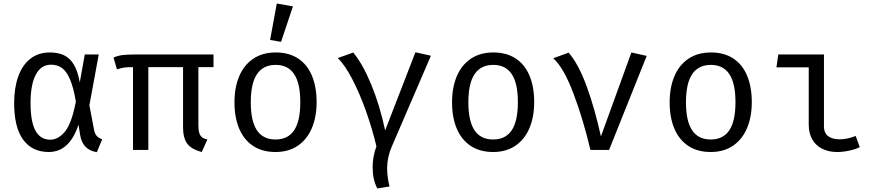

<svg xmlns="http://www.w3.org/2000/svg" viewBox="-20 -848 4963 1086"><path d="M431.3 -382.1 459.5 -540H538.5L485.6 -252.3L512.3 -112.3Q516.4 -91.3 526.9 -79.5Q537.4 -67.7 557.9 -60L527.7 12.8Q446.7 0 433.3 -84.6L424.1 -142.6Q372.8 11.8 255.9 11.8Q162.1 11.8 111 -57.9Q60 -127.7 60 -265.1Q60 -349.7 82.8 -414.4Q105.6 -479 151 -515.1Q196.4 -551.3 261.5 -551.3Q308.7 -551.3 342.3 -535.4Q375.9 -519.5 397.9 -482.3Q420 -445.1 431.3 -382.1ZM152.8 -265.1Q152.8 -159.5 180.8 -108.7Q208.7 -57.9 264.1 -57.9Q309.7 -57.9 347.7 -104.1Q385.6 -150.3 409.2 -273.8Q395.4 -354.4 375.6 -400Q355.9 -445.6 330 -463.8Q304.1 -482.1 268.2 -482.1Q212.8 -482.1 182.8 -426.2Q152.8 -370.3 152.8 -265.1Z M1187.7 -468.2H1102.1V-140Q1102.1 -112.8 1106.9 -96.7Q1111.8 -80.5 1122.6 -71.8Q1133.3 -63.1 1152.8 -59L1121.5 11.8Q1082.1 1.5 1059 -15.6Q1035.9 -32.8 1025.6 -60.3Q1015.4 -87.7 1015.4 -129.7V-468.2H819V0H732.3V-468.2Q697.4 -468.2 682.1 -465.9Q666.7 -463.6 641.5 -455.9L622.1 -522.1Q643.6 -532.3 670 -536.2Q696.4 -540 755.4 -540H1187.7Z M1770.8 -270.3Q1770.8 -186.7 1743.8 -123.1Q1716.9 -59.5 1664.6 -23.8Q1612.3 11.8 1538.5 11.8Q1463.6 11.8 1411.5 -22.8Q1359.5 -57.4 1332.8 -120.5Q1306.2 -183.6 1306.2 -269.2Q1306.2 -353.3 1333.1 -416.9Q1360 -480.5 1412.6 -515.9Q1465.1 -551.3 1539.5 -551.3Q1614.4 -551.3 1666.2 -517.2Q1717.9 -483.1 1744.4 -419.7Q1770.8 -356.4 1770.8 -270.3ZM1398.5 -269.2Q1398.5 -163.1 1433.3 -111Q1468.2 -59 1538.5 -59Q1608.7 -59 1643.6 -111Q1678.5 -163.1 1678.5 -270.3Q1678.5 -376.9 1643.6 -429Q1608.7 -481 1539.5 -481Q1469.2 -481 1433.8 -429Q1398.5 -376.9 1398.5 -269.2ZM1507.7 -622.1 1545.6 -828.2 1636.9 -811.8 1569.7 -611.3Z M2329.7 -552.3 2417.4 -532.8 2195.4 -17.4Q2169.7 42.6 2169.7 103.6Q2169.7 151.3 2183.1 206.7L2113.8 217.9Q2087.7 166.7 2087.7 97.9Q2087.7 36.4 2109.2 -20Q2086.2 -117.9 2050.3 -219Q2014.4 -320 1972.3 -400.8Q1930.3 -481.5 1890.3 -519.5L1977.9 -550.8Q2030.8 -488.2 2079.5 -370.5Q2128.2 -252.8 2158.5 -110.3Z M3001.5 -270.3Q3001.5 -186.7 2974.6 -123.1Q2947.7 -59.5 2895.4 -23.8Q2843.1 11.8 2769.2 11.8Q2694.4 11.8 2642.3 -22.8Q2590.3 -57.4 2563.6 -120.5Q2536.9 -183.6 2536.9 -269.2Q2536.9 -353.3 2563.8 -416.9Q2590.8 -480.5 2643.3 -515.9Q2695.9 -551.3 2770.3 -551.3Q2845.1 -551.3 2896.9 -517.2Q2948.7 -483.1 2975.1 -419.7Q3001.5 -356.4 3001.5 -270.3ZM2629.2 -269.2Q2629.2 -163.1 2664.1 -111Q2699 -59 2769.2 -59Q2839.5 -59 2874.4 -111Q2909.2 -163.1 2909.2 -270.3Q2909.2 -376.9 2874.4 -429Q2839.5 -481 2770.3 -481Q2700 -481 2664.6 -429Q2629.2 -376.9 2629.2 -269.2Z M3319.5 0Q3279.5 -170.8 3223.8 -318.5Q3168.2 -466.2 3109.2 -518.5L3196.4 -550.3Q3252.3 -485.6 3297.9 -361Q3343.6 -236.4 3379 -76.4L3551.3 -551.3L3637.9 -531.8L3425.1 0Z M4232.3 -270.3Q4232.3 -186.7 4205.4 -123.1Q4178.5 -59.5 4126.2 -23.8Q4073.8 11.8 4000 11.8Q3925.1 11.8 3873.1 -22.8Q3821 -57.4 3794.4 -120.5Q3767.7 -183.6 3767.7 -269.2Q3767.7 -353.3 3794.6 -416.9Q3821.5 -480.5 3874.1 -515.9Q3926.7 -551.3 4001 -551.3Q4075.9 -551.3 4127.7 -517.2Q4179.5 -483.1 4205.9 -419.7Q4232.3 -356.4 4232.3 -270.3ZM3860 -269.2Q3860 -163.1 3894.9 -111Q3929.7 -59 4000 -59Q4070.3 -59 4105.1 -111Q4140 -163.1 4140 -270.3Q4140 -376.9 4105.1 -429Q4070.3 -481 4001 -481Q3930.8 -481 3895.4 -429Q3860 -376.9 3860 -269.2Z M4554.4 -467.2H4371.8L4382.1 -540H4640.5V-133.3Q4640.5 -95.4 4664.4 -77.7Q4688.2 -60 4729.7 -60Q4772.8 -60 4820 -79L4843.1 -15.9Q4823.6 -5.1 4786.7 3.3Q4749.7 11.8 4714.9 11.8Q4666.7 11.8 4630.3 -6.7Q4593.8 -25.1 4574.1 -60Q4554.4 -94.9 4554.4 -143.1Z"/></svg>

Font: Fira Code
Style: Regular
Weight: 400
Designer: Carrois Corporate, Edenspiekermann AG, Nikita Prokopov
Foundry: Carrois Corporate, Edenspiekermann AG, Nikita Prokopov
Version: Version 5.002